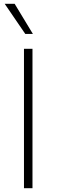

<svg xmlns="http://www.w3.org/2000/svg" viewBox="-20 -982 295 1002"><path d="M149.5 -727.3V0H105.1V-727.3ZM151.6 -805H111.9L4.6 -962H56.5Z"/></svg>

Font: Inter UI Extra Light
Style: Regular
Weight: 200
Designer: Rasmus Andersson
Foundry: rsms
Version: 3.2;8d6f07862